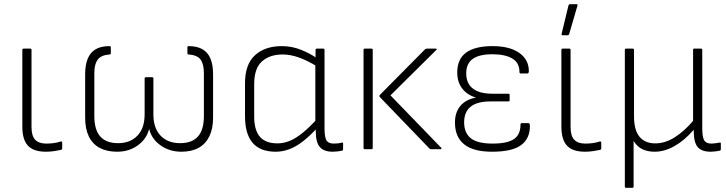

<svg xmlns="http://www.w3.org/2000/svg" viewBox="-20 -715 3479 920"><path d="M200 12Q161 12 136 -0.5Q111 -13 99 -39.5Q87 -66 87 -108V-476Q87 -482 93 -482H125Q131 -482 131 -476V-107Q131 -63 149 -45Q167 -27 201 -27Q221 -27 238.5 -29.5Q256 -32 271 -37Q278 -38 278 -31V-4Q278 1 273 3Q260 6 240 9Q220 12 200 12Z M541 12Q492 12 457.5 -6.5Q423 -25 405.5 -61.5Q388 -98 388 -151V-359Q388 -403 400 -433Q412 -463 437.5 -478.5Q463 -494 505 -494Q511 -494 511 -488V-460Q511 -454 505 -454Q464 -451 448 -429Q432 -407 432 -365V-159Q432 -93 460.5 -61Q489 -29 546 -29Q604 -29 638.5 -65Q673 -101 673 -167V-339Q673 -345 679 -345H709Q715 -345 715 -339V-167Q715 -101 749.5 -65Q784 -29 843 -29Q900 -29 928.5 -61Q957 -93 957 -159V-365Q957 -407 941.5 -429Q926 -451 884 -454Q878 -454 878 -460V-488Q878 -494 884 -494Q925 -494 951 -478.5Q977 -463 989 -433Q1001 -403 1001 -359V-151Q1001 -98 983 -61.5Q965 -25 931.5 -6.5Q898 12 849 12Q793 12 750 -18Q707 -48 695 -96H694Q683 -50 641 -19Q599 12 541 12Z M1301 12Q1227 12 1190.5 -30.5Q1154 -73 1154 -159V-316Q1154 -407 1202 -450.5Q1250 -494 1330 -494Q1379 -494 1423.5 -476Q1468 -458 1498 -436L1500 -396Q1457 -423 1415 -438.5Q1373 -454 1335 -454Q1272 -454 1235 -420.5Q1198 -387 1198 -312V-157Q1198 -91 1225.5 -59.5Q1253 -28 1309 -28Q1340 -28 1369.5 -40.5Q1399 -53 1431.5 -79.5Q1464 -106 1501 -147V-103Q1465 -64 1432.5 -38.5Q1400 -13 1367.5 -0.5Q1335 12 1301 12ZM1574 12Q1532 12 1512.5 -10.5Q1493 -33 1493 -86V-109L1491 -125V-409L1492 -427V-476Q1492 -482 1499 -482H1529Q1535 -482 1535 -476V-100Q1535 -59 1544 -43Q1553 -27 1579 -27Q1588 -27 1598.5 -28Q1609 -29 1619 -32Q1624 -33 1624 -27V1Q1624 3 1623 4.5Q1622 6 1619 7Q1611 9 1598 10.5Q1585 12 1574 12Z M2044 0Q2041 0 2038 -3L1800 -250Q1796 -255 1800 -260L2017 -479Q2021 -482 2025 -482H2068Q2071 -482 2072.5 -480Q2074 -478 2070 -475L1851 -258L2094 -7Q2097 -4 2095 -2Q2093 0 2090 0ZM1728 0Q1722 0 1722 -6V-476Q1722 -482 1728 -482H1760Q1766 -482 1766 -476V-6Q1766 0 1760 0Z M2338 12Q2248 12 2204 -23.5Q2160 -59 2160 -128Q2160 -176 2185.5 -207Q2211 -238 2259 -247V-248Q2219 -260 2195 -290.5Q2171 -321 2171 -368Q2171 -432 2213.5 -463Q2256 -494 2340 -494Q2423 -494 2469 -461Q2515 -428 2514 -372Q2513 -363 2507 -363H2474Q2469 -363 2469 -371Q2469 -414 2435 -434.5Q2401 -455 2339 -455Q2277 -455 2245.5 -433Q2214 -411 2214 -363Q2214 -315 2246 -290.5Q2278 -266 2338 -266H2416Q2422 -266 2422 -260V-235Q2422 -229 2416 -229H2330Q2267 -229 2235.5 -204Q2204 -179 2204 -129Q2204 -78 2236 -52.5Q2268 -27 2340 -27Q2411 -27 2442.5 -48.5Q2474 -70 2474 -117Q2474 -125 2480 -125H2512Q2518 -125 2519 -116Q2521 -53 2478 -20.5Q2435 12 2338 12Z M2783 12Q2744 12 2719 -0.5Q2694 -13 2682 -39.5Q2670 -66 2670 -108V-476Q2670 -482 2676 -482H2708Q2714 -482 2714 -476V-107Q2714 -63 2732 -45Q2750 -27 2784 -27Q2804 -27 2821.5 -29.5Q2839 -32 2854 -37Q2861 -38 2861 -31V-4Q2861 1 2856 3Q2843 6 2823 9Q2803 12 2783 12ZM2675 -546Q2670 -546 2671 -553L2704 -689Q2706 -695 2711 -695H2743Q2749 -695 2747 -688L2707 -551Q2705 -546 2700 -546Z M2980 185Q2974 185 2974 179V-476Q2974 -482 2980 -482H3012Q3018 -482 3018 -476V-158Q3018 -91 3044.5 -59.5Q3071 -28 3120 -28Q3168 -28 3214.5 -58Q3261 -88 3301 -136V-476Q3301 -482 3306 -482H3339Q3345 -482 3345 -476V-100Q3345 -59 3354 -43Q3363 -27 3389 -27Q3398 -27 3408 -28.5Q3418 -30 3429 -32Q3434 -33 3434 -27V1Q3434 3 3433 4.5Q3432 6 3429 7Q3421 9 3408 10.5Q3395 12 3385 12Q3342 12 3323 -10.5Q3304 -33 3304 -91V-93Q3260 -42 3212 -15Q3164 12 3117 12Q3046 12 3016 -40V179Q3016 185 3010 185Z"/></svg>

Font: Sofia Sans ExtraLight
Style: Regular
Weight: 250
Version: Version 4.100-B